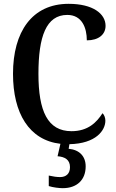

<svg xmlns="http://www.w3.org/2000/svg" viewBox="-20 -744 606 1004"><path d="M308 240C382 240 428 197 428 126C428 73 395 39 339 34L343 10C483 7 531 -63 531 -113C531 -128 525 -144 516 -152C486 -105 441 -58 354 -58C229 -58 181 -163 181 -358C181 -552 221 -666 332 -666C409 -666 434 -598 434 -533C496 -533 532 -564 532 -609C532 -672 466 -724 339 -724C147 -724 48 -577 48 -358C48 -152 132 -11 296 8L281 73C319 76 346 91 346 130C346 164 326 182 294 182C278 182 256 179 235 174V229C256 236 290 240 308 240Z"/></svg>

Font: Noto Serif Tamil Condensed SemiBold
Style: Italic
Weight: 600
Width: 3
Italic angle: -12°
Designer: Indian Type Foundry, Tom Grace, and the Monotype Design Team
Foundry: Monotype Imaging Inc.
Version: Version 2.003